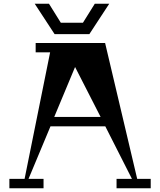

<svg xmlns="http://www.w3.org/2000/svg" viewBox="-20 -1003 853 1023"><path d="M485 -983H562L456 -821H271L165 -983H241L304 -882H422ZM783 -50V0H601V-50H683L541 -330H249L132 -50H212V0H30V-50H111L247 -724H170V-774H540L711 -50ZM269 -380H516L380 -646Z"/></svg>

Font: Chokokutai
Style: Regular
Weight: 400
Designer: 108号,108go
Foundry: Font Zone 108
Version: Version 1.000; ttfautohint (v1.8.3)